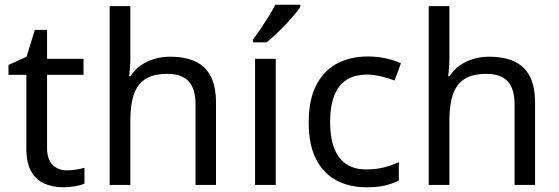

<svg xmlns="http://www.w3.org/2000/svg" viewBox="-20 -786 2375 816"><path d="M264 -62Q284 -62 305 -65.5Q326 -69 339 -73V-6Q325 1 299 5.5Q273 10 249 10Q207 10 171.5 -4.5Q136 -19 114 -55Q92 -91 92 -156V-468H16V-510L93 -545L128 -659H180V-536H335V-468H180V-158Q180 -109 203.5 -85.5Q227 -62 264 -62Z M534 -537Q534 -518 532.5 -498Q531 -478 529 -462H535Q552 -490 578 -508Q604 -526 636 -535.5Q668 -545 702 -545Q767 -545 810.5 -524.5Q854 -504 876 -461Q898 -418 898 -349V0H811V-343Q811 -408 782 -440Q753 -472 691 -472Q631 -472 597 -449.5Q563 -427 548.5 -383.5Q534 -340 534 -277V0H446V-760H534Z M1152 0H1064V-536H1152ZM1256 -756Q1247 -742 1230 -722Q1213 -702 1192.5 -680.5Q1172 -659 1151.5 -639.5Q1131 -620 1113 -606H1055V-618Q1070 -637 1087.5 -663Q1105 -689 1122 -716.5Q1139 -744 1150 -766H1256Z M1537 10Q1466 10 1410.5 -19Q1355 -48 1323.5 -109Q1292 -170 1292 -265Q1292 -364 1325 -426Q1358 -488 1414.5 -517Q1471 -546 1543 -546Q1584 -546 1622 -537.5Q1660 -529 1684 -517L1657 -444Q1633 -453 1601 -461Q1569 -469 1541 -469Q1487 -469 1452 -446Q1417 -423 1400 -378Q1383 -333 1383 -266Q1383 -202 1400 -157Q1417 -112 1451 -89Q1485 -66 1536 -66Q1580 -66 1613.5 -75Q1647 -84 1675 -97V-19Q1648 -5 1615.5 2.5Q1583 10 1537 10Z M1890 -537Q1890 -518 1888.5 -498Q1887 -478 1885 -462H1891Q1908 -490 1934 -508Q1960 -526 1992 -535.5Q2024 -545 2058 -545Q2123 -545 2166.5 -524.5Q2210 -504 2232 -461Q2254 -418 2254 -349V0H2167V-343Q2167 -408 2138 -440Q2109 -472 2047 -472Q1987 -472 1953 -449.5Q1919 -427 1904.5 -383.5Q1890 -340 1890 -277V0H1802V-760H1890Z"/></svg>

Font: Noto Sans Hebrew
Style: Regular
Weight: 400
Designer: Monotype Design Team
Foundry: Monotype Imaging Inc.
Version: Version 2.003